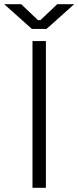

<svg xmlns="http://www.w3.org/2000/svg" viewBox="-69 -896 374 916"><path d="M150 0H86V-700H150ZM153 -758H83L-49 -876H32L112 -800H124L204 -876H285Z"/></svg>

Font: Space Grotesk Variable Light
Style: Regular
Weight: 300
Designer: Florian Karsten
Foundry: Florian Karsten
Version: Version 2.000